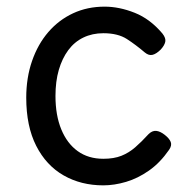

<svg xmlns="http://www.w3.org/2000/svg" viewBox="-20 -539 562 578"><path d="M291 19Q224 19 171.5 -11Q119 -41 89 -100Q59 -159 59 -245Q59 -305 76.5 -355.5Q94 -406 125.5 -442.5Q157 -479 200 -499Q243 -519 295 -519Q339 -519 385.5 -500.5Q432 -482 469 -438Q480 -424 477.5 -413Q475 -402 464 -390Q451 -377 439.5 -374Q428 -371 416 -381Q389 -404 362 -421.5Q335 -439 291 -439Q258 -439 231 -426Q204 -413 185.5 -388Q167 -363 157 -328.5Q147 -294 147 -250Q147 -192 164.5 -149.5Q182 -107 214 -84Q246 -61 291 -61Q323 -61 345.5 -70Q368 -79 387 -95.5Q406 -112 427 -135Q438 -146 450 -145Q462 -144 476 -133Q490 -122 494 -111.5Q498 -101 489 -88Q462 -49 428.5 -25.5Q395 -2 359.5 8.5Q324 19 291 19Z"/></svg>

Font: Playwrite ES
Style: Regular
Weight: 400
Designer: Veronika Burian, José Scaglione
Foundry: TypeTogether
Version: Version 1.002